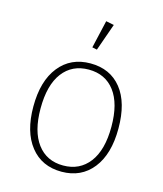

<svg xmlns="http://www.w3.org/2000/svg" viewBox="-113 -831 788 926"><g transform="rotate(15 281.0 -368.5)"><path d="M105 -259Q105 -145 151.5 -83Q198 -21 281 -21Q363 -21 410.5 -83Q458 -145 458 -262Q458 -377 411.5 -438.5Q365 -500 282 -500Q199 -500 152 -438Q105 -376 105 -259ZM282 -531Q381 -531 437 -461Q493 -391 493 -262Q493 -134 436 -62Q379 10 281 10Q182 10 125.5 -61.5Q69 -133 69 -259Q69 -387 126.5 -459Q184 -531 282 -531ZM342 -739 294 -603 270 -608 302 -747Z"/></g></svg>

Font: FiraSans
Style: Regular
Weight: 200
Designer: Carrois Corporate & Edenspiekermann AG
Foundry: Carrois Corporate GbR & Edenspiekermann AG
Version: Version 3.106;PS 003.106;hotconv 1.0.70;makeotf.lib2.5.58329